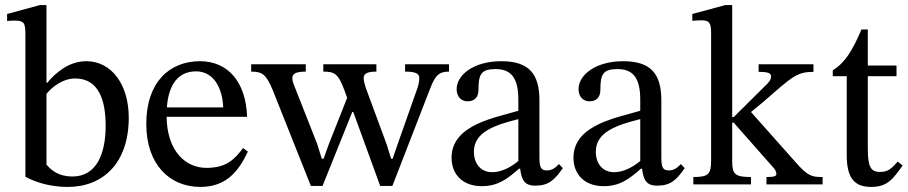

<svg xmlns="http://www.w3.org/2000/svg" viewBox="-20 -726 3577 756"><path d="M137 -706 8 -671V-643C8 -643 20 -645 36 -645C74 -645 80 -637 80 -592V-30C104 -17 162 10 247 10C386 10 487 -84 487 -263C487 -393 419 -485 320 -485C253 -485 201 -442 166 -400H163V-706ZM163 -356C181 -380 225 -417 276 -417C371 -417 396 -327 396 -231C396 -120 360 -31 265 -31C212 -31 182 -55 163 -78Z M769 10C872 10 920 -53 956 -129L937 -143C905 -101 874 -65 793 -65C711 -65 638 -130 636 -266H953C948 -406 876 -485 767 -485C650 -485 556 -405 556 -238C556 -77 649 10 769 10ZM637 -303C644 -394 682 -445 752 -445C823 -445 856 -377 859 -303Z M1525 6 1674 -378C1694 -430 1709 -444 1748 -444V-473H1575V-444C1612 -444 1631 -438 1631 -419C1631 -402 1626 -388 1625 -383L1546 -159L1526 -101H1520L1502 -159L1421 -378C1416 -393 1412 -407 1412 -419C1412 -435 1424 -444 1462 -444V-473H1253V-444C1297 -444 1312 -436 1336 -371L1347 -341L1275 -159L1254 -101H1247L1229 -159L1142 -380C1136 -395 1131 -406 1131 -419C1131 -435 1144 -444 1184 -444V-473H969V-444C1013 -444 1028 -433 1054 -371L1204 6H1250L1367 -285H1371L1477 6Z M1877 7C1941 7 1977 -21 2024 -62H2028C2034 -18 2044 5 2088 5C2139 5 2163 -16 2196 -64L2181 -80C2167 -65 2153 -55 2134 -55C2113 -55 2104 -63 2104 -104V-331C2104 -435 2063 -485 1954 -485C1845 -485 1778 -431 1778 -375C1778 -342 1800 -327 1820 -327C1848 -327 1864 -342 1864 -373C1864 -433 1874 -454 1931 -454C1991 -454 2021 -421 2021 -334V-290C1935 -263 1758 -237 1758 -105C1758 -41 1800 7 1877 7ZM2021 -92C1987 -64 1951 -48 1918 -48C1875 -48 1846 -79 1846 -129C1846 -207 1930 -234 2021 -257Z M2357 7C2421 7 2457 -21 2504 -62H2508C2514 -18 2524 5 2568 5C2619 5 2643 -16 2676 -64L2661 -80C2647 -65 2633 -55 2614 -55C2593 -55 2584 -63 2584 -104V-331C2584 -435 2543 -485 2434 -485C2325 -485 2258 -431 2258 -375C2258 -342 2280 -327 2300 -327C2328 -327 2344 -342 2344 -373C2344 -433 2354 -454 2411 -454C2471 -454 2501 -421 2501 -334V-290C2415 -263 2238 -237 2238 -105C2238 -41 2280 7 2357 7ZM2501 -92C2467 -64 2431 -48 2398 -48C2355 -48 2326 -79 2326 -129C2326 -207 2410 -234 2501 -257Z M2937 0V-29C2874 -29 2863 -40 2863 -91V-243H2869L3026 -65C3031 -60 3037 -50 3037 -41C3037 -32 3027 -29 2998 -29V0H3219V-29C3177 -29 3161 -32 3113 -87L2937 -285L2987 -326C3100 -425 3118 -443 3183 -443V-473H2967V-443C3005 -443 3016 -438 3016 -425C3016 -409 3002 -397 2998 -393L2869 -265H2863V-706H2836L2706 -671V-644C2706 -644 2726 -646 2740 -646C2773 -646 2780 -637 2780 -595V-95C2780 -40 2770 -29 2710 -29V0Z M3515 -90C3490 -62 3477 -49 3445 -49C3406 -49 3397 -73 3397 -144V-426H3510V-468H3397V-610H3372C3336 -525 3306 -478 3259 -449V-426H3314V-116C3314 -26 3343 10 3410 10C3474 10 3495 -20 3534 -74Z"/></svg>

Font: STIX Two Text
Style: Regular
Weight: 400
Designer: Ross Mills, John Hudson & Paul Hanslow, Tiro Typeworks Ltd; with prior portions MicroPress Inc., and Coen Hoffman.
Foundry: Tiro Typeworks Ltd
Version: Version 2.13 b171